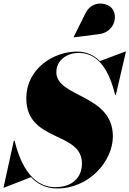

<svg xmlns="http://www.w3.org/2000/svg" viewBox="-46 -1052 733 1087"><path d="M516 -859C596 -869.5 624 -952.5 591 -1000.5C564 -1039.5 475.5 -1052.5 438.5 -978L371.5 -843.5L373 -840.5ZM-22 10 129.5 -49C166 -10.5 214 15 278 15C459 15 593 -140 593 -280C593 -520 273 -499.5 273 -643.5C273 -712 334 -752.5 400 -752.5C515 -752.5 574.5 -644.5 605.5 -515H610L667 -760H663L519.5 -706C486.5 -739.5 444 -760 390 -760C259 -760 103 -665 103 -495C103 -245 418 -310.5 418 -126.5C418 -48 364 7.5 268 7.5C120.5 7.5 62.5 -151.5 36.5 -255H32L-26 10Z"/></svg>

Font: Bodoni* 36pt Fatface
Style: Italic
Weight: 900
Italic angle: -13°
Version: Version 2.3